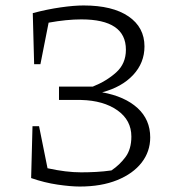

<svg xmlns="http://www.w3.org/2000/svg" viewBox="-20 -675 642 703"><path d="M94 -23 99 -213H123L154 -59Q222 -44 277 -44Q304 -44 332 -45.5Q360 -47 388 -51Q418 -71 439.5 -100Q461 -129 461 -175Q461 -235 410 -271Q359 -307 277 -309H196V-358H320Q370 -378 405.5 -410Q441 -442 441 -493Q441 -604 278 -604Q224 -604 158 -592L128 -440H105L100 -627Q153 -641 202 -648Q251 -655 286 -655Q392 -655 450.5 -615Q509 -575 509 -505Q509 -445 467.5 -400.5Q426 -356 354 -337Q437 -322 483.5 -279.5Q530 -237 530 -172Q530 -120 498.5 -79.5Q467 -39 409 -15.5Q351 8 272 8Q239 8 191 1Q143 -6 94 -23Z"/></svg>

Font: Piazzolla Light
Style: Regular
Weight: 300
Designer: Juan Pablo del Peral
Foundry: Huerta Tipografica
Version: Version 1.330